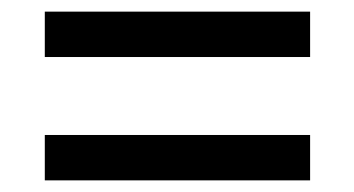

<svg xmlns="http://www.w3.org/2000/svg" viewBox="-20 -522 609 330"><path d="M57 -424V-502H513V-424ZM57 -212V-290H513V-212Z"/></svg>

Font: Noto Serif Devanagari Black
Style: Regular
Weight: 900
Designer: Universal Thirst, Indian Type Foundry and the Monotype Design Team
Foundry: Monotype Imaging Inc.
Version: Version 2.004; ttfautohint (v1.8.4.7-5d5b)